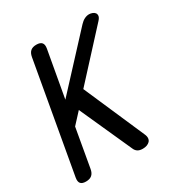

<svg xmlns="http://www.w3.org/2000/svg" viewBox="-175 -867 949 1004"><g transform="rotate(-30 300.0 -365.0)"><path d="M108 -35Q104 -12 91 -1Q78 10 55 10Q32 10 23 -1Q14 -12 18 -35L135 -695Q139 -718 151.5 -729Q164 -740 187 -740Q210 -740 219.5 -729Q229 -718 225 -695L175 -415L450 -712Q463 -726 477 -733Q491 -740 505 -740Q514 -740 524 -736.5Q534 -733 539.5 -726Q545 -719 544 -708.5Q543 -698 530 -684L284 -416L443 -51Q450 -36 449 -24.5Q448 -13 441 -5.5Q434 2 423 6Q412 10 398 10Q379 10 367.5 2.5Q356 -5 350 -20L209 -333L149 -268Z"/></g></svg>

Font: Maple Mono NL
Style: Italic
Weight: 400
Italic angle: -10°
Monospace: yes
Designer: subframe7536
Version: Version 7.000